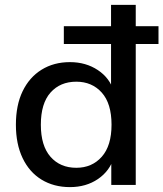

<svg xmlns="http://www.w3.org/2000/svg" viewBox="-20 -756 668 785"><path d="M266 9Q200 9 150 -21.5Q100 -52 72.5 -109.5Q45 -167 45 -246Q45 -326 72.5 -383Q100 -440 150 -471Q200 -502 266 -502Q331 -502 380 -469.5Q429 -437 445 -383H434V-576H241V-649H434V-736H535V-649H628V-576H535V0H435V-113H446Q429 -57 380.5 -24Q332 9 266 9ZM292 -70Q356 -70 396 -115Q436 -160 436 -246Q436 -333 396 -377.5Q356 -422 292 -422Q226 -422 186.5 -377.5Q147 -333 147 -246Q147 -160 186.5 -115Q226 -70 292 -70Z"/></svg>

Font: Mulish ExtraLight SemiBold
Style: Regular
Weight: 600
Version: Version 3.603